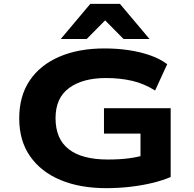

<svg xmlns="http://www.w3.org/2000/svg" viewBox="-20 -968 1010 999"><path d="M533 11Q396 11 294.5 -31.5Q193 -74 136.5 -155Q80 -236 80 -352Q80 -468 134.5 -549Q189 -630 289 -673Q389 -716 523 -716Q590 -716 650 -707Q710 -698 761.5 -680Q813 -662 850 -634L787 -497Q730 -533 667.5 -547.5Q605 -562 531 -562Q411 -562 340 -510.5Q269 -459 269 -353Q269 -245 338 -191.5Q407 -138 541 -138Q601 -138 648.5 -144Q696 -150 742 -164L711 -125V-273H521V-405H868V-47Q826 -29 772 -16Q718 -3 657 4Q596 11 533 11ZM296 -765 450 -948H604L758 -765H623L527 -862L431 -765Z"/></svg>

Font: Nunito Sans 7pt Expanded ExtraBold
Style: Regular
Weight: 800
Width: 7
Designer: Vernon Adams
Foundry: Vernon Adams
Version: Version 3.101;gftools[0.9.27]